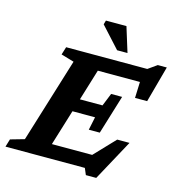

<svg xmlns="http://www.w3.org/2000/svg" viewBox="-160 -1054 1129 1215"><g transform="rotate(15 404.0 -446.0)"><path d="M513.5 42.5 495.5 0H-24.5L-9 -51.5L82 -77.5L252.5 -630.5L167.5 -655.5L183.5 -707H715L773 -748H832L767 -510H687.5L691.5 -615.5H415.5L353 -411H501L535 -495H607L529 -240H457L475 -326H327L255 -91.5H519L647 -226H727.5L581.5 42.5ZM568 -772H500L375.5 -908.5L383 -935H517.5Z"/></g></svg>

Font: Newsreader 6pt SemiBold
Style: Italic
Weight: 600
Italic angle: -17°
Designer: Hugues Gentile
Foundry: Production Type
Version: Version 1.003; ttfautohint (v1.8.3)